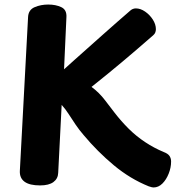

<svg xmlns="http://www.w3.org/2000/svg" viewBox="-20 -810 795 846"><path d="M656.4 16Q654.4 16 648.9 15Q643.4 14 635.4 11Q553.4 -22 481.4 -82Q409.4 -142 348.4 -215Q328.9 -237.6 313 -261.1Q297.1 -284.7 282.5 -307.4Q267.9 -330.2 251.7 -347.8L236.4 -48Q235.4 -22.6 215.4 -7.8Q195.4 7 156.4 7Q111 7 88.7 -8.9Q66.4 -24.9 67.4 -56L103.7 -735Q105.4 -766.9 132.7 -778.4Q159.9 -790 192.4 -790Q226 -790 250.2 -778.4Q274.4 -766.9 272.7 -735L262.2 -504.7Q279.4 -520.3 306.4 -544.4Q333.3 -568.6 365.9 -597.4Q398.6 -626.3 432.4 -656.6Q466.2 -686.9 497.1 -713.8Q527.9 -740.7 551.4 -761Q563.4 -773 578.4 -773Q599 -773 619.3 -759Q639.7 -745 653.3 -723.9Q666.9 -702.8 666.9 -681.4Q666.9 -674.4 664.4 -667.4Q661.9 -660.4 654.9 -654.4Q614.7 -619.2 581.2 -590.6Q547.7 -561.9 517.3 -536.4Q486.9 -511 454.6 -484.5Q422.2 -458 383.3 -427.1Q417.1 -402.1 442.9 -368.1Q468.7 -334 484.4 -314Q514 -275.6 547.4 -242.4Q580.9 -209.3 619.6 -183.8Q658.2 -158.2 700.9 -140.3Q719.9 -133.3 726.9 -122.8Q733.9 -112.3 733.9 -98.3Q733.9 -71.6 723.3 -45Q712.8 -18.4 695.5 -1.2Q678.2 16 656.4 16Z"/></svg>

Font: Playpen Sans
Style: Regular
Weight: 400
Designer: Laura Meseguer, Veronika Burian, José Scaglione, Kostas Bartsokas, Vera Evstafieva, Tom Grace, Yorlmar Campos
Foundry: TypeTogether
Version: Version 2.000